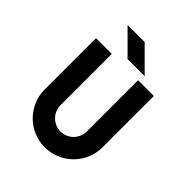

<svg xmlns="http://www.w3.org/2000/svg" viewBox="-216 -896 1032 1032"><g transform="rotate(45 300.0 -380.0)"><path d="M280 -640H410L280 -770H150ZM400 -210C400 -155 355 -110 300 -110C245 -110 200 -155 200 -210V-600H80V-210C80 -89 178 10 300 10C422 10 520 -89 520 -210V-600H400Z"/></g></svg>

Font: Gauge Heavy
Style: Bold
Weight: 900
Designer: Daniel Pimley
Foundry: Daniel Pimley
Version: Version 1.003;PS 001.001;hotconv 1.0.56